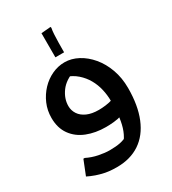

<svg xmlns="http://www.w3.org/2000/svg" viewBox="-234 -860 1109 1241"><g transform="rotate(-30 320.0 -240.0)"><path d="M265 260Q204 260 158.5 248Q113 236 87 224Q61 212 61 212L104 104H114Q154 124 199 133Q244 142 279 142Q326 142 358 135.5Q390 129 419 112L377 148Q402 118 417 79.5Q432 41 438.5 -10.5Q445 -62 445 -130Q445 -174 435 -217.5Q425 -261 403.5 -299Q382 -337 348 -367Q314 -397 265 -413L338 -418Q263 -394 226.5 -344Q190 -294 190 -239Q190 -206 208 -178.5Q226 -151 261.5 -135Q297 -119 349 -119Q372 -119 400.5 -122.5Q429 -126 456 -135L455 -16Q425 -6 393 -3Q361 0 334 0Q256 0 193 -25Q130 -50 93.5 -101Q57 -152 57 -227Q57 -283 78 -331.5Q99 -380 134.5 -417.5Q170 -455 215.5 -476Q261 -497 309 -497Q360 -497 409 -471Q458 -445 497.5 -398Q537 -351 560 -287Q583 -223 583 -148Q583 -18 545.5 73.5Q508 165 437 212.5Q366 260 265 260ZM275 -734 346 -740 348 -732Q344 -714 342.5 -685.5Q341 -657 340.5 -627.5Q340 -598 340 -578V-554H275Z"/></g></svg>

Font: Kufam SemiBold
Style: Italic
Weight: 600
Italic angle: -11°
Designer: Artur Schmal
Foundry: Original Type
Version: Version 1.301; ttfautohint (v1.8.3)